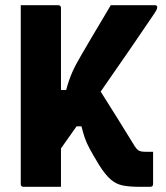

<svg xmlns="http://www.w3.org/2000/svg" viewBox="-20 -720 640 740"><path d="M60 -700H204Q215 -700 215 -689V-373H235Q245 -411 258.5 -441.5Q272 -472 293 -507Q309 -535 329.5 -569.5Q350 -604 370.5 -638.5Q391 -673 407 -700H577Q586 -700 586 -692Q586 -688 583 -681.5Q580 -675 562 -649Q537 -612 485 -536Q433 -460 368 -367Q400 -317 431.5 -266Q463 -215 494 -165Q505 -146 513.5 -140.5Q522 -135 541 -135H570V-11Q570 0 559 0H517Q480 0 454 -5Q428 -10 407 -28Q386 -46 362 -84Q339 -122 326 -146Q313 -170 306.5 -189.5Q300 -209 294 -233H275Q244 -189 215 -148V0H71Q60 0 60 -11Z"/></svg>

Font: Recursive Sn Lnr St XBd
Style: Regular
Weight: 800
Version: Version 1.079;hotconv 1.0.112;makeotfexe 2.5.65598; ttfautoh